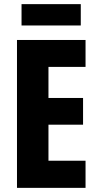

<svg xmlns="http://www.w3.org/2000/svg" viewBox="-20 -907 474 927"><path d="M393 0H62V-714H393V-584H214V-434H381V-305H214V-131H393ZM370 -887V-784H84V-887Z"/></svg>

Font: Noto Sans Hebrew ExtraCondensed ExtraBold
Style: Regular
Weight: 800
Width: 2
Designer: Monotype Design Team
Foundry: Monotype Imaging Inc.
Version: Version 2.004; ttfautohint (v1.8.4.7-5d5b)